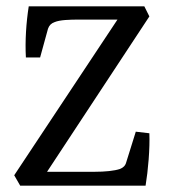

<svg xmlns="http://www.w3.org/2000/svg" viewBox="-20 -588 537 608"><path d="M441 0C449 -48 455 -118 453 -166L410 -171L380 -75C377 -63 370 -57 360 -53C342 -47 313 -44 279 -44H129L453 -536L437 -568H71C63 -517 59 -458 62 -406H107L132 -497C136 -508 142 -514 153 -518C170 -525 199 -526 233 -526H352L25 -33L44 0Z"/></svg>

Font: Yrsa
Style: Regular
Weight: 400
Designer: Anna Giedrys (Yrsa+Rasa design), David Brezina (Yrsa art-direction, Rasa art-direction, design)
Foundry: Rosetta Type Foundry
Version: Version 1.001;PS 1.1;hotconv 1.0.88;makeotf.lib2.5.647800